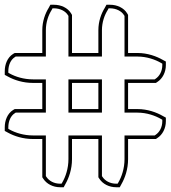

<svg xmlns="http://www.w3.org/2000/svg" viewBox="-169 -672 718 808"><path d="M-149 -121 -136 -114C-109 -99 -72 -87 -30 -87H9V74L13 80C27 102 54 116 84 116H99L106 103C121 77 134 40 134 -2V-87H245V74L249 80C263 102 290 116 320 116H335L342 103C357 77 370 40 370 -2V-87H487L493 -91C515 -105 529 -132 529 -162V-177L516 -184C490 -199 452 -213 410 -213H370V-323H487L493 -327C515 -341 529 -368 529 -398V-413L516 -420C490 -435 452 -449 410 -449H370V-609L366 -616C352 -639 324 -652 294 -652H279L272 -639C257 -615 245 -582 245 -545V-449H134V-609L130 -616C116 -639 88 -652 58 -652H43L36 -639C21 -615 9 -582 9 -545V-449H-107L-114 -445C-138 -430 -149 -401 -149 -372V-357L-136 -350C-109 -335 -72 -323 -30 -323H9V-213H-107L-114 -209C-138 -194 -149 -165 -149 -136ZM-134 -130V-136C-134 -162 -124 -185 -106 -196L-103 -198H24V-338H-30C-69 -338 -104 -349 -129 -363L-134 -366V-372C-134 -398 -124 -421 -106 -432L-103 -434H24V-545C24 -579 35 -609 49 -631L52 -637H58C84 -637 107 -625 117 -608L119 -605V-434H260V-545C260 -579 271 -609 285 -631L288 -637H294C320 -637 343 -625 353 -608L355 -605V-434H410C449 -434 485 -421 509 -407L514 -404V-398C514 -372 502 -351 485 -340L482 -338H355V-198H410C449 -198 485 -185 509 -171L514 -168V-162C514 -136 502 -115 485 -104L482 -102H355V-2C355 37 343 72 329 96L326 101H320C294 101 273 89 262 72L260 69V-102H119V-2C119 37 107 72 93 96L90 101H84C58 101 37 89 26 72L24 69V-102H-30C-69 -102 -104 -113 -129 -127ZM119 -198H260V-338H119ZM134 -213V-323H245V-213Z"/></svg>

Font: Snowfall
Style: BlkOl
Weight: 900
Designer: Jasper
Foundry: Cannot Into Space Fonts
Version: Version 0.9